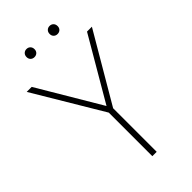

<svg xmlns="http://www.w3.org/2000/svg" viewBox="-286 -983 1058 1058"><g transform="rotate(-45 243.0 -454.0)"><path d="M228 0V-339.5L-11 -740H28L245 -374L459 -740H497L262 -339.5V0ZM335 -845Q321.5 -845 312.8 -853.5Q304 -862 304 -876Q304 -890.5 312.8 -899.2Q321.5 -908 335 -908Q348.5 -908 357.2 -899.2Q366 -890.5 366 -876Q366 -862 357.2 -853.5Q348.5 -845 335 -845ZM155 -845Q141.5 -845 132.8 -853.5Q124 -862 124 -876Q124 -890.5 132.8 -899.2Q141.5 -908 155 -908Q168.5 -908 177.2 -899.2Q186 -890.5 186 -876Q186 -862 177.2 -853.5Q168.5 -845 155 -845Z"/></g></svg>

Font: Encode Sans Condensed Condensed Thin
Style: Regular
Weight: 100
Width: 3
Designer: Multiple Designers
Foundry: Impallari Type
Version: Version 3.000; ttfautohint (v1.8.3) -l 8 -r 50 -G 200 -x 14 